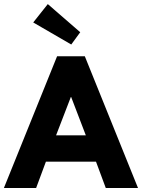

<svg xmlns="http://www.w3.org/2000/svg" viewBox="-38 -942 712 962"><path d="M653.5 0H492L443 -132H192L143 0H-18.5L248 -660H387ZM392 -264 318.5 -456H317L243 -264ZM319 -719 128.5 -829.5 201.5 -921.5 364 -780.5Z"/></svg>

Font: Lucymar Sans
Style: Bold
Weight: 700
Foundry: The League of Moveable Type (original font) / Main changes by Cristiano Sobral with portions from Mirco Monsees
Version: Version 2.001;August 30, 2020;FontCreator 13.0.0.2681 64-bit